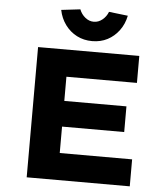

<svg xmlns="http://www.w3.org/2000/svg" viewBox="-60 -974 890 1028"><g transform="rotate(5 384.5 -460.5)"><path d="M122 0V-700H666V-555H287V-145H676V0ZM206 -287V-425H621V-287ZM407 -757Q362 -757 325 -776Q288 -795 262.5 -829.5Q237 -864 228 -909L330 -921Q340 -895 361 -878Q382 -861 407 -861Q432 -861 453 -878Q474 -895 484 -921L586 -909Q577 -864 551.5 -829.5Q526 -795 489.5 -776Q453 -757 407 -757Z"/></g></svg>

Font: Lexend Exa
Style: Bold
Weight: 700
Designer: Bonnie Shaver-Troup, Thomas Jockin
Foundry: Lexend
Version: Version 1.007